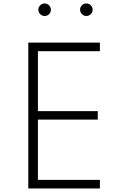

<svg xmlns="http://www.w3.org/2000/svg" viewBox="-20 -1066 673 1086"><path d="M140 0H545V-48.5H194.5V-389.5H533V-437.5H194.5V-776.5H545V-825H140ZM468.5 -975.5Q483 -975.5 493.5 -986Q504 -996.5 504 -1011Q504 -1025.5 493.5 -1036Q483 -1046.5 468.5 -1046.5Q454 -1046.5 443.5 -1036Q433 -1025.5 433 -1011Q433 -996.5 443.5 -986Q454 -975.5 468.5 -975.5ZM232.5 -975.5Q247 -975.5 257.5 -986Q268 -996.5 268 -1011Q268 -1025.5 257.5 -1036Q247 -1046.5 232.5 -1046.5Q218 -1046.5 207.5 -1036Q197 -1025.5 197 -1011Q197 -996.5 207.5 -986Q218 -975.5 232.5 -975.5Z"/></svg>

Font: Spartan Light
Style: Regular
Weight: 300
Designer: Matt Bailey, Mirko Velimirovic
Foundry: Matt Bailey
Version: Version 1.003; ttfautohint (v1.8.3)